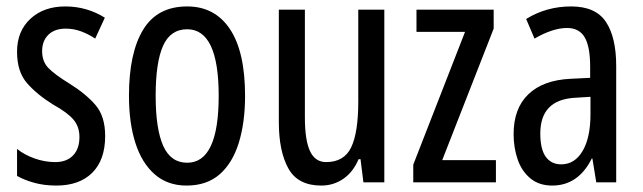

<svg xmlns="http://www.w3.org/2000/svg" viewBox="-20 -567 1999 597"><path d="M307 -144Q307 -70 267 -30Q227 10 155 10Q118 10 87 1.5Q56 -7 33 -20V-104Q55 -86 87 -74.5Q119 -63 152 -63Q187 -63 207 -83.5Q227 -104 227 -141Q227 -173 208.5 -195Q190 -217 145 -242Q95 -273 64 -308.5Q33 -344 33 -406Q33 -470 74.5 -508.5Q116 -547 183 -547Q250 -547 306 -512L276 -447Q255 -461 232 -469.5Q209 -478 184 -478Q150 -478 130.5 -459Q111 -440 111 -408Q111 -376 130 -356Q149 -336 196 -307Q246 -276 276.5 -241Q307 -206 307 -144Z M742 -269Q742 -186 722.5 -123Q703 -60 663 -25Q623 10 560 10Q501 10 461 -25Q421 -60 401 -122.5Q381 -185 381 -269Q381 -402 425 -474.5Q469 -547 562 -547Q648 -547 695 -476.5Q742 -406 742 -269ZM464 -269Q464 -166 487.5 -113.5Q511 -61 562 -61Q660 -61 660 -269Q660 -476 562 -476Q510 -476 487 -424.5Q464 -373 464 -269Z M1175 -537V0H1110L1101 -72H1095Q1078 -32 1047.5 -11Q1017 10 979 10Q906 10 876.5 -43.5Q847 -97 847 -187V-537H928V-202Q928 -131 944 -97Q960 -63 994 -63Q1050 -63 1072 -109Q1094 -155 1094 -251V-537Z M1522 0H1265V-55L1426 -468H1275V-537H1515V-478L1355 -69H1522Z M1756 -547Q1832 -547 1864 -499Q1896 -451 1896 -362V0H1834L1822 -74H1820Q1778 10 1697 10Q1656 10 1629 -12.5Q1602 -35 1589.5 -71.5Q1577 -108 1577 -150Q1577 -230 1623 -274Q1669 -318 1754 -322L1815 -325V-360Q1815 -422 1798 -451Q1781 -480 1743 -480Q1699 -480 1642 -447L1616 -508Q1679 -547 1756 -547ZM1768 -263Q1660 -257 1660 -152Q1660 -103 1677 -79.5Q1694 -56 1725 -56Q1767 -56 1791.5 -97.5Q1816 -139 1816 -212V-266Z"/></svg>

Font: Noto Sans Malayalam ExtraCondensed
Style: Regular
Weight: 400
Width: 2
Designer: Jelle Bosma - Monotype Design Team
Foundry: Monotype Imaging Inc.
Version: Version 2.104; ttfautohint (v1.8.4.7-5d5b)